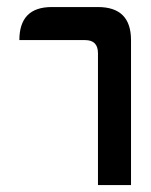

<svg xmlns="http://www.w3.org/2000/svg" viewBox="-20 -536 436 556"><path d="M359.4 -419.9V0H263.7V-381.8Q263.7 -419.9 226.6 -419.9H36.1Q36.1 -515.6 129.9 -515.6H263.7Q359.4 -515.6 359.4 -419.9Z"/></svg>

Font: Aswaq
Style: Regular
Weight: 400
Designer: Husham Jawad
Version: Version 1.000;November 3, 2021;FontCreator 14.0.0.2814 32-bi